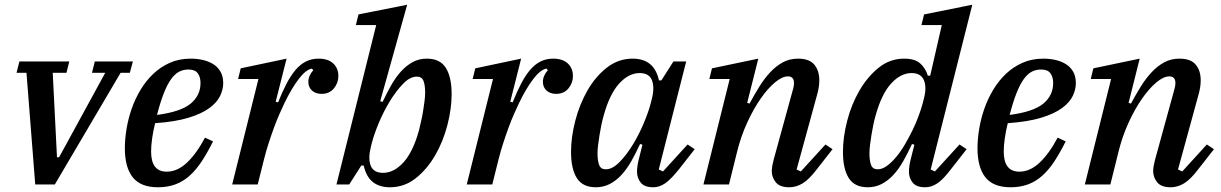

<svg xmlns="http://www.w3.org/2000/svg" viewBox="-20 -780 5164 812"><path d="M92 -472H50L62 -520H273L261 -472H203L221 -115H230L425 -472H369L381 -520H542L529 -472H490L212 0H129Z M648 12Q575 12 541.5 -30Q508 -72 508 -153Q508 -191 515 -234Q522 -277 536.5 -319Q551 -361 574 -399.5Q597 -438 628 -467.5Q659 -497 698.5 -514.5Q738 -532 787 -532Q813 -532 837.5 -526.5Q862 -521 881.5 -509Q901 -497 912.5 -477Q924 -457 924 -428Q924 -402 911 -374.5Q898 -347 865.5 -323Q833 -299 777 -282Q721 -265 636 -259Q628 -227 623.5 -195.5Q619 -164 619 -139Q619 -54 685 -54Q730 -54 770.5 -92Q811 -130 847 -198L881 -182Q857 -134 833 -97.5Q809 -61 781.5 -36.5Q754 -12 721 0Q688 12 648 12ZM644 -294Q744 -307 786 -341.5Q828 -376 828 -429Q828 -454 816.5 -470Q805 -486 777 -486Q755 -486 737 -476.5Q719 -467 703 -444.5Q687 -422 672.5 -385Q658 -348 644 -294Z M1073 -446H987L998 -491L1192 -532L1146 -350L1156 -347Q1174 -392 1192 -426.5Q1210 -461 1230 -484.5Q1250 -508 1274 -520Q1298 -532 1327 -532Q1368 -532 1389.5 -511.5Q1411 -491 1411 -459Q1411 -429 1392 -406Q1373 -383 1340 -383Q1315 -383 1299.5 -397Q1284 -411 1284 -434Q1284 -448 1290.5 -461.5Q1297 -475 1305 -483L1299 -490Q1273 -485 1243 -445.5Q1213 -406 1183 -344Q1174 -325 1162 -298Q1150 -271 1138.5 -239.5Q1127 -208 1116 -174Q1105 -140 1097 -108L1070 0H962Z M1629 12Q1585 12 1557 -10Q1529 -32 1518 -80H1508L1457 0H1403L1571 -674H1485L1496 -719L1702 -760L1588 -352L1598 -349Q1616 -387 1635 -420.5Q1654 -454 1676.5 -478.5Q1699 -503 1725.5 -517.5Q1752 -532 1785 -532Q1841 -532 1865.5 -493Q1890 -454 1890 -382Q1890 -320 1872 -250.5Q1854 -181 1820 -122.5Q1786 -64 1738 -26Q1690 12 1629 12ZM1600 -49Q1646 -49 1686.5 -93.5Q1727 -138 1752 -229Q1756 -246 1761 -267.5Q1766 -289 1769.5 -311Q1773 -333 1775.5 -353Q1778 -373 1778 -388Q1778 -420 1771 -438Q1764 -456 1743 -456Q1714 -456 1684.5 -425.5Q1655 -395 1628.5 -351.5Q1602 -308 1582 -260Q1562 -212 1553 -177L1548 -157Q1536 -109 1548 -79Q1560 -49 1600 -49Z M2065 -446H1979L1990 -491L2184 -532L2138 -350L2148 -347Q2166 -392 2184 -426.5Q2202 -461 2222 -484.5Q2242 -508 2266 -520Q2290 -532 2319 -532Q2360 -532 2381.5 -511.5Q2403 -491 2403 -459Q2403 -429 2384 -406Q2365 -383 2332 -383Q2307 -383 2291.5 -397Q2276 -411 2276 -434Q2276 -448 2282.5 -461.5Q2289 -475 2297 -483L2291 -490Q2265 -485 2235 -445.5Q2205 -406 2175 -344Q2166 -325 2154 -298Q2142 -271 2130.5 -239.5Q2119 -208 2108 -174Q2097 -140 2089 -108L2062 0H1954Z M2500 12Q2444 12 2419.5 -27Q2395 -66 2395 -138Q2395 -200 2413 -269.5Q2431 -339 2464.5 -397.5Q2498 -456 2546.5 -494Q2595 -532 2656 -532Q2700 -532 2728 -510Q2756 -488 2767 -440H2777L2828 -520H2882L2766 -63L2784 -55L2888 -169L2918 -149L2853 -66Q2818 -22 2793.5 -5Q2769 12 2743 12Q2705 12 2689.5 -8Q2674 -28 2674 -54Q2674 -67 2676.5 -82Q2679 -97 2682 -108L2697 -168L2687 -171Q2669 -132 2650 -98.5Q2631 -65 2608.5 -40.5Q2586 -16 2559 -2Q2532 12 2500 12ZM2542 -64Q2570 -64 2600 -94.5Q2630 -125 2656.5 -168.5Q2683 -212 2703 -260Q2723 -308 2732 -343L2737 -363Q2749 -411 2737 -441Q2725 -471 2685 -471Q2639 -471 2598.5 -426.5Q2558 -382 2533 -291Q2528 -274 2523.5 -252.5Q2519 -231 2515.5 -209Q2512 -187 2509.5 -167Q2507 -147 2507 -132Q2507 -100 2514 -82Q2521 -64 2542 -64Z M3318 12Q3278 12 3261 -9Q3244 -30 3244 -56Q3244 -67 3246.5 -80.5Q3249 -94 3252 -105L3335 -407Q3338 -419 3338 -429Q3338 -457 3312 -457Q3288 -457 3257.5 -431.5Q3227 -406 3197 -363Q3167 -320 3140.5 -262.5Q3114 -205 3098 -141L3063 0H2955L3066 -446H2980L2991 -491L3187 -532L3140 -345L3150 -342Q3170 -379 3191 -413Q3212 -447 3236.5 -473.5Q3261 -500 3290 -516Q3319 -532 3355 -532Q3403 -532 3424 -506.5Q3445 -481 3445 -440Q3445 -426 3442.5 -410Q3440 -394 3435 -377L3349 -63L3367 -55L3471 -169L3501 -149L3436 -66Q3402 -21 3374.5 -4.5Q3347 12 3318 12Z M3650 12Q3594 12 3569.5 -27Q3545 -66 3545 -138Q3545 -200 3563 -269.5Q3581 -339 3615 -397.5Q3649 -456 3696.5 -494Q3744 -532 3804 -532Q3849 -532 3871.5 -512Q3894 -492 3904 -460H3914L3963 -674H3877L3888 -719L4092 -760L3916 -63L3934 -55L4038 -169L4068 -149L4003 -66Q3969 -21 3944 -4.5Q3919 12 3893 12Q3855 12 3839.5 -8Q3824 -28 3824 -54Q3824 -67 3826.5 -82Q3829 -97 3832 -108L3847 -168L3837 -171Q3819 -132 3800 -98.5Q3781 -65 3758.5 -40.5Q3736 -16 3709 -2Q3682 12 3650 12ZM3692 -64Q3711 -64 3731 -78.5Q3751 -93 3770.5 -116.5Q3790 -140 3807.5 -170Q3825 -200 3840 -231Q3855 -262 3865.5 -291Q3876 -320 3882 -342L3887 -362Q3900 -410 3887.5 -440.5Q3875 -471 3835 -471Q3789 -471 3748.5 -426.5Q3708 -382 3683 -291Q3678 -274 3673.5 -252.5Q3669 -231 3665.5 -209Q3662 -187 3659.5 -167Q3657 -147 3657 -132Q3657 -100 3664 -82Q3671 -64 3692 -64Z M4254 12Q4181 12 4147.5 -30Q4114 -72 4114 -153Q4114 -191 4121 -234Q4128 -277 4142.5 -319Q4157 -361 4180 -399.5Q4203 -438 4234 -467.5Q4265 -497 4304.5 -514.5Q4344 -532 4393 -532Q4419 -532 4443.5 -526.5Q4468 -521 4487.5 -509Q4507 -497 4518.5 -477Q4530 -457 4530 -428Q4530 -402 4517 -374.5Q4504 -347 4471.5 -323Q4439 -299 4383 -282Q4327 -265 4242 -259Q4234 -227 4229.5 -195.5Q4225 -164 4225 -139Q4225 -54 4291 -54Q4336 -54 4376.5 -92Q4417 -130 4453 -198L4487 -182Q4463 -134 4439 -97.5Q4415 -61 4387.5 -36.5Q4360 -12 4327 0Q4294 12 4254 12ZM4250 -294Q4350 -307 4392 -341.5Q4434 -376 4434 -429Q4434 -454 4422.5 -470Q4411 -486 4383 -486Q4361 -486 4343 -476.5Q4325 -467 4309 -444.5Q4293 -422 4278.5 -385Q4264 -348 4250 -294Z M4931 12Q4891 12 4874 -9Q4857 -30 4857 -56Q4857 -67 4859.5 -80.5Q4862 -94 4865 -105L4948 -407Q4951 -419 4951 -429Q4951 -457 4925 -457Q4901 -457 4870.5 -431.5Q4840 -406 4810 -363Q4780 -320 4753.5 -262.5Q4727 -205 4711 -141L4676 0H4568L4679 -446H4593L4604 -491L4800 -532L4753 -345L4763 -342Q4783 -379 4804 -413Q4825 -447 4849.5 -473.5Q4874 -500 4903 -516Q4932 -532 4968 -532Q5016 -532 5037 -506.5Q5058 -481 5058 -440Q5058 -426 5055.5 -410Q5053 -394 5048 -377L4962 -63L4980 -55L5084 -169L5114 -149L5049 -66Q5015 -21 4987.5 -4.5Q4960 12 4931 12Z"/></svg>

Font: IBM Plex Serif Medium
Style: Italic
Weight: 500
Italic angle: -14°
Designer: Mike Abbink, Paul van der Laan, Pieter van Rosmalen
Foundry: Bold Monday
Version: Version 2.5